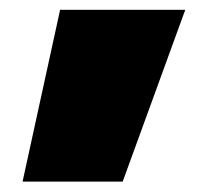

<svg xmlns="http://www.w3.org/2000/svg" viewBox="-20 -166 414 382"><path d="M348.6 -146.5 224.1 195.3H24.9L99.6 -146.5Z"/></svg>

Font: Wilelessous
Style: Regular
Weight: 400
Designer: Kristopher Martin
Foundry: Kristopher Martin
Version: Version 1.0; ttfautohint (v1.8.4.7-5d5b)